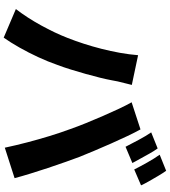

<svg xmlns="http://www.w3.org/2000/svg" viewBox="40 -929 920 1040"><g transform="rotate(90 500.0 -409.0)"><path d="M784 -803Q797 -785 811.5 -759.5Q826 -734 839.5 -709Q853 -684 863 -666L775 -629Q759 -660 738 -699.5Q717 -739 697 -768ZM905 -849Q918 -831 933 -805.5Q948 -780 962 -755.5Q976 -731 984 -713L898 -676Q882 -708 860 -747Q838 -786 818 -814ZM185 -314Q202 -357 217 -403.5Q232 -450 244.5 -499Q257 -548 266 -598Q275 -648 279 -697L440 -663Q437 -648 431 -627Q425 -606 421 -586.5Q417 -567 415 -555Q410 -528 401 -491Q392 -454 380.5 -413.5Q369 -373 356.5 -332.5Q344 -292 331 -258Q314 -209 289.5 -156Q265 -103 237.5 -54.5Q210 -6 184 31L29 -35Q76 -96 117.5 -171.5Q159 -247 185 -314ZM679 -330Q665 -370 646.5 -415.5Q628 -461 608 -507Q588 -553 569 -593.5Q550 -634 534 -662L681 -710Q697 -681 717 -639Q737 -597 757.5 -550.5Q778 -504 797 -459Q816 -414 830 -379Q842 -346 858 -301.5Q874 -257 890 -208.5Q906 -160 920.5 -113Q935 -66 945 -28L780 25Q767 -36 751 -97Q735 -158 717 -217Q699 -276 679 -330Z"/></g></svg>

Font: Noto Sans TC ExtraBold
Style: Regular
Weight: 800
Designer: Ryoko NISHIZUKA  (kana, bopomofo & ideographs); Paul D. Hunt (Latin, Greek & Cyrillic); Sandoll Communications , Soo-you
Foundry: Adobe
Version: Version 2.004-H2;hotconv 1.0.118;makeotfexe 2.5.65603